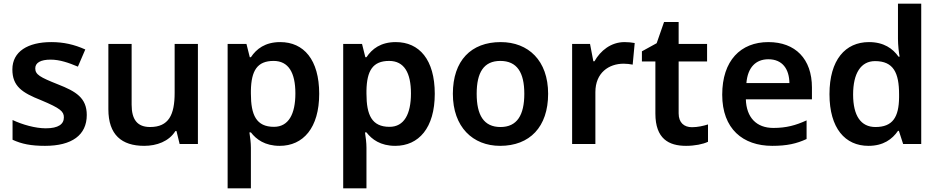

<svg xmlns="http://www.w3.org/2000/svg" viewBox="-20 -780 5090 1040"><path d="M450 -157C450 -250 391 -285 294 -323C196 -362 171 -376 171 -410C171 -440 200 -457 254 -457C304 -457 352 -440 402 -419L442 -512C382 -539 324 -552 258 -552C131 -552 47 -501 47 -404C47 -313 99 -278 203 -237C308 -193 326 -176 326 -144C326 -108 297 -85 228 -85C171 -85 101 -105 48 -130V-23C98 0 148 10 224 10C369 10 450 -48 450 -157Z M1052 -542H926V-277C926 -158 894 -92 793 -92C724 -92 693 -132 693 -213V-542H567V-188C567 -50 639 10 761 10C829 10 895 -14 930 -70H936L953 0H1052Z M1498 -552C1416 -552 1369 -515 1339 -470H1333L1315 -542H1213V240H1339V20C1339 -6 1335 -38 1331 -63H1339C1368 -25 1415 10 1495 10C1622 10 1709 -87 1709 -272C1709 -457 1625 -552 1498 -552ZM1462 -450C1543 -450 1580 -386 1580 -274C1580 -162 1543 -93 1464 -93C1368 -93 1339 -157 1339 -273V-289C1341 -397 1373 -450 1462 -450Z M2124 -552C2042 -552 1995 -515 1965 -470H1959L1941 -542H1839V240H1965V20C1965 -6 1961 -38 1957 -63H1965C1994 -25 2041 10 2121 10C2248 10 2335 -87 2335 -272C2335 -457 2251 -552 2124 -552ZM2088 -450C2169 -450 2206 -386 2206 -274C2206 -162 2169 -93 2090 -93C1994 -93 1965 -157 1965 -273V-289C1967 -397 1999 -450 2088 -450Z M2949 -272C2949 -452 2842 -552 2692 -552C2532 -552 2433 -452 2433 -272C2433 -92 2541 10 2689 10C2849 10 2949 -92 2949 -272ZM2562 -272C2562 -387 2600 -450 2690 -450C2781 -450 2820 -387 2820 -272C2820 -157 2781 -92 2691 -92C2600 -92 2562 -157 2562 -272Z M3363 -552C3289 -552 3232 -505 3200 -448H3194L3176 -542H3079V0H3205V-281C3205 -386 3278 -435 3358 -435C3372 -435 3394 -433 3407 -430L3418 -547C3404 -550 3380 -552 3363 -552Z M3728 -91C3686 -91 3656 -115 3656 -166V-447H3810V-542H3656V-661H3577L3537 -546L3457 -502V-447H3530V-165C3530 -28 3603 10 3696 10C3743 10 3788 1 3815 -12V-106C3790 -98 3759 -91 3728 -91Z M4142 -552C3992 -552 3892 -452 3892 -267C3892 -82 4004 10 4163 10C4243 10 4295 -2 4349 -27V-128C4290 -101 4239 -87 4169 -87C4077 -87 4023 -144 4020 -242H4378V-306C4378 -461 4288 -552 4142 -552ZM4142 -459C4219 -459 4255 -405 4256 -330H4023C4030 -415 4074 -459 4142 -459Z M4684 10C4765 10 4813 -26 4844 -71H4849L4872 0H4970V-760H4844V-570C4844 -536 4849 -492 4853 -473H4847C4816 -517 4767 -552 4687 -552C4559 -552 4473 -456 4473 -270C4473 -85 4558 10 4684 10ZM4722 -92C4643 -92 4601 -153 4601 -268C4601 -383 4643 -449 4720 -449C4820 -449 4850 -385 4850 -269V-253C4849 -145 4815 -92 4722 -92Z"/></svg>

Font: Noto Sans Sinhala SemiBold
Style: Regular
Weight: 600
Designer: Jelle Bosma - Monotype Design Team
Foundry: Monotype Imaging Inc.
Version: Version 2.006